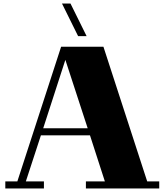

<svg xmlns="http://www.w3.org/2000/svg" viewBox="-20 -1064 929 1084"><path d="M879 -40V0H465V-40H572L488 -300H211L126 -40H228V0H10V-40H78L325 -800H564L811 -40ZM475 -340 349 -726 224 -340ZM469 -860 378 -1044H330L421 -860Z"/></svg>

Font: Kumar One
Style: Regular
Weight: 400
Designer: Parimal Parmar
Foundry: Indian Type Foundry
Version: Version 1.001;PS 1.001;hotconv 1.0.88;makeotf.lib2.5.647800